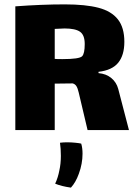

<svg xmlns="http://www.w3.org/2000/svg" viewBox="-20 -594 620 877"><path d="M569 0H380L346 -144Q344 -152 339.5 -171.5Q335 -191 329 -200.5Q323 -210 312 -213Q284 -212 230 -212V0H50V-565Q171 -574 276 -574Q371 -574 430 -558.5Q489 -543 518.5 -505.5Q548 -468 548 -403Q548 -342 520 -307.5Q492 -273 430 -266V-260Q465 -257 488.5 -237.5Q512 -218 520 -188ZM265 -324Q342 -324 355 -337Q367 -349 367 -393Q367 -434 345.5 -449Q324 -464 275 -464Q264 -464 230 -462V-325Q239 -324 265 -324ZM286 56Q305 56 324.5 58Q344 60 351 62Q357 82 357 108Q357 154 340 200Q326 239 304 263Q261 257 232 245Q245 217 251 185Q258 154 258 118Q258 85 254 58Q270 56 286 56Z"/></svg>

Font: Lalezar
Style: Regular
Weight: 400
Designer: Borna Izadpanah
Foundry: Borna Izadpanah
Version: Version 1.004